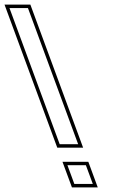

<svg xmlns="http://www.w3.org/2000/svg" viewBox="-280 -775 500 832"><path d="M27 -19 12.2 -59H92.2L107 -19L107.4 -18L122.1 22H42.1L27.4 -18ZM-224.1 -700 -238.9 -740H-158.9L-144.1 -700L43.9 -190L58.7 -150H-21.3L-36.1 -190ZM-9.3 -74 31.7 37H143.6L102.7 -74ZM-260.4 -755 -31.8 -135H80.2L-148.4 -755Z"/></svg>

Font: Nordica Plus
Style: NordicaClassicLightConOpOblOl
Weight: 300
Version: Version 1.01